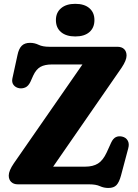

<svg xmlns="http://www.w3.org/2000/svg" viewBox="-20 -938 702 977"><path d="M598.5 -593 250.5 -90H414Q453 -90 478.5 -105.8Q504 -121.5 523 -162.5L545.5 -212Q555.5 -233.5 569.5 -240.2Q583.5 -247 601.5 -243Q621 -238.5 630 -222.5Q639 -206.5 632.5 -183L595.5 -44Q586.5 -11 572.8 3.8Q559 18.5 531.5 18.5Q508.5 18.5 488.2 9.2Q468 0 434 0H71.5Q49 0 36.8 -12.2Q24.5 -24.5 24.5 -45Q24.5 -69 50.5 -107L399.5 -610H244.5Q208 -610 186 -597.8Q164 -585.5 149 -553.5L135 -522Q124.5 -500 109.2 -493.2Q94 -486.5 78 -489Q59 -492.5 49 -505.8Q39 -519 43 -538.5L69 -658Q75.5 -690 90.5 -705Q105.5 -720 133 -720Q156 -720 176.5 -710Q197 -700 231.5 -700H577Q599.5 -700 611.8 -688Q624 -676 624 -655Q624 -631 598.5 -593ZM363 -752.5Q317 -752.5 290.8 -774.5Q264.5 -796.5 264.5 -836Q264.5 -874 290.8 -896.2Q317 -918.5 363 -918.5Q409.5 -918.5 435 -896.2Q460.5 -874 460.5 -836Q460.5 -797 435 -774.8Q409.5 -752.5 363 -752.5Z"/></svg>

Font: Fraunces 9pt SuperSoft
Style: Bold
Weight: 700
Version: Version 1.000;[b76b70a41]